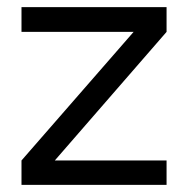

<svg xmlns="http://www.w3.org/2000/svg" viewBox="-20 -516 525 536"><path d="M445 -68V0H40V-68L353 -427H40V-496H445V-427L133 -68Z"/></svg>

Font: Sulphur Point
Style: Regular
Weight: 400
Designer: Noponies / Dale Sattler
Foundry: Noponies
Version: Version 1.000; ttfautohint (v1.8)